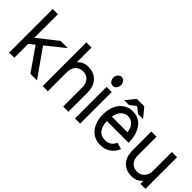

<svg xmlns="http://www.w3.org/2000/svg" viewBox="53 -1464 2219 2219"><g transform="rotate(45 1162.5 -354.5)"><path d="M182.6 -226.1V0.5H98.1V-711.4H182.6V-326.2L423.3 -515.6H540.5L316.4 -334.5L553.2 0.5H445.3L249.5 -280.3Z M730 -473.1Q778.3 -531.7 863.8 -531.7Q932.1 -531.7 978.5 -500.2Q1024.9 -468.8 1047.9 -414.1Q1065.4 -372.6 1065.4 -313.5V0H980.5V-311Q980.5 -374.5 947.8 -412.6Q915 -450.7 856 -450.7Q813 -450.7 783.7 -429.7Q754.4 -408.7 740.7 -373Q730 -346.7 730 -311V0H645.5V-713.9H730Z M1153.8 -647.5Q1153.8 -669.4 1164.1 -687.3Q1174.3 -705.1 1190.4 -713.9Q1201.7 -720.7 1215.8 -720.7Q1244.1 -720.7 1261 -699.2Q1277.8 -677.7 1277.8 -647.5Q1277.8 -617.2 1261 -595.7Q1244.1 -574.2 1215.8 -574.2Q1187.5 -574.2 1170.7 -595.7Q1153.8 -617.2 1153.8 -647.5ZM1258.8 0.5H1174.3V-515.6H1258.8Z M1735.4 -550.8H1655.3L1580.6 -608.4L1506.3 -550.8H1426.3L1520 -664.6H1641.6ZM1801.8 -124.5Q1774.4 -61 1723.4 -24.4Q1672.4 12.2 1596.7 12.2Q1554.7 12.2 1519.5 0Q1484.4 -12.2 1458.7 -34.4Q1433.1 -56.6 1415 -84.7Q1397 -112.8 1385.7 -147Q1369.1 -196.8 1369.1 -257.3Q1369.1 -350.1 1403.6 -416.3Q1438 -482.4 1501 -512.2Q1541.5 -531.2 1589.8 -531.2Q1631.8 -531.2 1666.5 -518.1Q1701.2 -504.9 1725.6 -481.2Q1750 -457.5 1766.8 -428.2Q1783.7 -398.9 1794.9 -363.3Q1811 -308.6 1811 -238.8H1456.1Q1457 -160.6 1492.4 -113.5Q1527.8 -66.4 1598.1 -66.4Q1684.6 -66.4 1720.7 -148.4ZM1717.3 -315.4Q1701.2 -415.5 1635.7 -443.4Q1614.7 -452.1 1591.3 -452.1Q1550.8 -452.1 1522.2 -429.9Q1493.7 -407.7 1477.5 -372.6Q1465.3 -347.2 1461.4 -315.4Z M2241.7 -47.9Q2192.9 12.2 2106.4 12.2Q2038.6 12.2 1992.2 -19Q1945.8 -50.3 1922.9 -105Q1905.3 -146.5 1905.3 -206.1V-516.6H1989.7V-210.4Q1989.7 -147.5 2022.7 -109.4Q2055.7 -71.3 2114.7 -71.3Q2157.7 -71.3 2186.5 -92.3Q2215.3 -113.3 2230 -148.4Q2240.2 -174.8 2240.2 -210.4V-516.6H2325.2V0.5H2245.6Z"/></g></svg>

Font: Meera Inimai
Style: Regular
Weight: 400
Version: 2.0.0+20160526